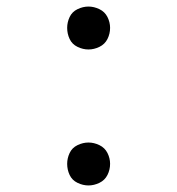

<svg xmlns="http://www.w3.org/2000/svg" viewBox="-20 -558 540 586"><path d="M250 8Q233 8 216.5 0Q200 -8 192.5 -24Q185 -40 185 -58Q185 -75 192.5 -91Q200 -107 216.5 -115Q233 -123 250 -123Q267 -123 283.5 -115Q300 -107 308 -91Q316 -75 316 -58Q316 -40 308 -24Q300 -8 283.5 0Q267 8 250 8ZM250 -407Q233 -407 216.5 -415Q200 -423 192.5 -439Q185 -455 185 -473Q185 -490 192.5 -506Q200 -522 216.5 -530Q233 -538 250 -538Q267 -538 283.5 -530Q300 -522 308 -506Q316 -490 316 -473Q316 -455 308 -439Q300 -423 283.5 -415Q267 -407 250 -407Z"/></svg>

Font: Iosevka SS01 Light
Style: Regular
Weight: 300
Monospace: yes
Designer: Belleve Invis
Foundry: Belleve Invis
Version: 2.3.3; ttfautohint (v1.8.3)